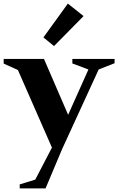

<svg xmlns="http://www.w3.org/2000/svg" viewBox="-46 -826 675 1062"><path d="M63 194 173 160.2 141 183 245 -16.8V-1.2L49.4 -447.2L60 -435.8L-25.6 -474.2V-500H197.2L333.4 -185H328.2L446.8 -450L451.4 -438.6L354.2 -475V-500H587.8V-476.4L492 -438.6L503.4 -449.6L297 0L206 216H63ZM194.2 -619 329.4 -806.2 416.2 -737 252.8 -571.2Z"/></svg>

Font: Wittgenstein
Style: Regular
Weight: 400
Designer: Jörg Drees
Foundry: Jörg Drees
Version: Version 1.003;Glyphs 3.1.2 (3151)